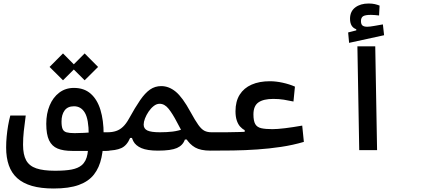

<svg xmlns="http://www.w3.org/2000/svg" viewBox="-20 -846 2384 1082"><path d="M282.2 216.3Q210.9 216.3 160.2 201.7Q109.4 187 77.1 158Q44.9 128.9 29.8 85.7Q14.6 42.5 14.6 -14.6Q14.6 -45.9 17.6 -76.9Q20.5 -107.9 25.6 -137.9Q30.8 -168 38.1 -194.8H125Q118.2 -144 114 -106.2Q109.9 -68.4 109.9 -30.3Q109.9 25.4 127.4 57.4Q145 89.4 184.6 102.8Q224.1 116.2 289.6 116.2Q347.7 116.2 383.5 109.4Q419.4 102.5 440.4 85Q465.8 63.5 472.9 22.5Q480 -18.6 480 -86.4Q480 -173.3 458.5 -210.2Q437 -247.1 397 -247.1Q361.3 -247.1 344 -223.4Q326.7 -199.7 326.7 -161.1Q326.7 -133.3 332.8 -119.1Q338.9 -105 355 -100.3Q371.1 -95.7 400.4 -95.7Q426.3 -95.7 452.6 -97.2Q479 -98.6 504.4 -100.6H585.9Q610.4 -100.6 618.9 -89.1Q627.4 -77.6 627.4 -50.3Q627.4 -21 618.4 -8.3Q609.4 4.4 580.6 4.4H386.7Q336.9 4.4 304.7 -8.8Q272.5 -22 256.6 -55.2Q240.7 -88.4 240.7 -148.4Q240.7 -206.1 259.8 -251.7Q278.8 -297.4 314 -324Q349.1 -350.6 396.5 -350.6Q454.1 -350.6 491.2 -317.9Q528.3 -285.2 546.1 -226.6Q564 -168 564 -90.3Q564 -15.6 552 41.5Q540 98.6 509.3 137.7Q478.5 176.8 423.6 196.5Q368.7 216.3 282.2 216.3ZM457 -393.6 381.3 -468.8 457 -544.9 532.7 -468.8ZM335 -393.6 259.3 -468.8 335 -544.9 410.6 -468.8Z M577.1 2.9Q564 2.9 557.9 -10.3Q551.8 -23.4 551.8 -56.2Q551.8 -69.8 555.4 -79.8Q559.1 -89.8 566.9 -95.2Q574.7 -100.6 585.9 -100.6Q612.8 -100.6 634 -107.7Q655.3 -114.7 673.1 -131.6Q690.9 -148.4 707 -177.7Q741.7 -240.7 769.5 -281.2Q797.4 -321.8 825.4 -341.3Q853.5 -360.8 888.7 -360.8Q932.1 -360.8 970.5 -329.1Q1008.8 -297.4 1053.2 -215.8Q1080.1 -166.5 1097.9 -141.8Q1115.7 -117.2 1132.3 -108.9Q1148.9 -100.6 1171.9 -100.6Q1190.4 -100.6 1199.5 -95Q1208.5 -89.4 1208.5 -56.2Q1208.5 -14.6 1196 -5.9Q1183.6 2.9 1166 2.9Q1110.8 2.9 1079.6 -14.9Q1048.3 -32.7 1026.6 -68.4Q1004.9 -104 977.1 -157.7Q953.1 -204.1 930.4 -232.7Q907.7 -261.2 879.4 -261.2Q862.3 -261.2 846.2 -248.5Q830.1 -235.8 817.4 -217Q804.7 -198.2 797.1 -178.5Q789.6 -158.7 789.6 -144Q789.6 -120.6 810.5 -110.6Q831.5 -100.6 881.3 -100.6Q920.4 -100.6 953.1 -104.5Q985.8 -108.4 1021.5 -122.1L1050.3 -59.6H1022Q1010.7 -26.9 977.3 -12Q943.8 2.9 870.1 2.9Q810.1 2.9 777.1 -11.2Q744.1 -25.4 731 -50.8Q717.8 -76.2 717.8 -109.9L742.7 -90.8Q740.2 -85 737.5 -79.6Q734.9 -74.2 731.9 -68.8H713.4Q695.3 -25.9 663.8 -11.5Q632.3 2.9 577.1 2.9Z M1163.6 2.9 1171.9 -100.6Q1227.5 -100.6 1264.6 -100.8Q1301.8 -101.1 1331.5 -102.1Q1361.3 -103 1395.5 -104.5L1396 -71.3L1358.9 -91.3V-112.8Q1344.2 -120.1 1332.5 -133.5Q1320.8 -147 1314 -168.2Q1307.1 -189.5 1307.1 -218.8Q1307.1 -274.9 1330.8 -312.5Q1354.5 -350.1 1397.9 -369.1Q1441.4 -388.2 1500.5 -388.2Q1535.2 -388.2 1573 -379.9Q1610.8 -371.6 1642.1 -357.9L1633.8 -273.9Q1606.9 -279.8 1579.6 -284.2Q1552.2 -288.6 1520 -288.6Q1464.4 -288.6 1436.3 -268.8Q1408.2 -249 1408.2 -201.2Q1408.2 -164.6 1418.5 -146.7Q1428.7 -128.9 1452.4 -123.5Q1476.1 -118.2 1515.1 -118.2Q1542 -118.2 1586.2 -123.5Q1630.4 -128.9 1683.1 -138.2L1692.4 -46.4Q1630.9 -28.3 1564.2 -18.3Q1497.6 -8.3 1429.2 -3.7Q1360.8 1 1293.7 2Q1226.6 2.9 1163.6 2.9Z M2004.4 0 1994.1 -585H2094.7L2105 0ZM1947.3 -604.5 1941.9 -663.1 2022 -683.6 2017.1 -651.9 1987.8 -669.4V-681.2Q1952.6 -693.4 1952.6 -740.2Q1952.6 -781.7 1981.9 -804Q2011.2 -826.2 2057.1 -826.2Q2077.6 -826.2 2092.3 -822.8Q2106.9 -819.3 2119.1 -814.5L2116.2 -758.8Q2105 -760.3 2091.8 -761.2Q2078.6 -762.2 2070.3 -762.2Q2038.1 -762.2 2026.1 -754.4Q2014.2 -746.6 2014.2 -727.5Q2014.2 -709 2022.9 -702.1Q2031.7 -695.3 2049.3 -695.3Q2063.5 -695.3 2089.6 -700Q2115.7 -704.6 2137.7 -708.5L2144.5 -647.5Z"/></svg>

Font: Cascadia Mono
Style: Regular
Weight: 400
Monospace: yes
Designer: Aaron Bell
Foundry: Saja Typeworks
Version: Version 2404.023